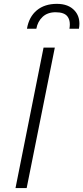

<svg xmlns="http://www.w3.org/2000/svg" viewBox="-20 -952 422 972"><path d="M115 0H58.5L200.5 -711H257.5ZM268 -932.5Q327 -932.5 358 -898Q382 -871.5 382 -832Q382 -820 379.5 -806.5H331.5Q333.5 -818 333.5 -828.5Q333.5 -852.5 322 -868Q306 -890 261.5 -890Q220.5 -890 195.5 -866.5Q170.5 -843 164 -806.5H116.5Q126.5 -866.5 166 -899.5Q205.5 -932.5 268 -932.5Z"/></svg>

Font: Roberto Sans Light
Style: Italic
Weight: 300
Italic angle: -11°
Designer: Google
Version: Version 1.00;June 11, 2020;FontCreator 12.0.0.2522 64-bit; t